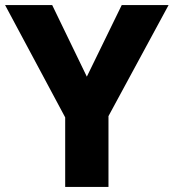

<svg xmlns="http://www.w3.org/2000/svg" viewBox="-20 -734 682 754"><path d="M321 -433 458 -714H642L406 -278V0H236V-273L0 -714H185Z"/></svg>

Font: Noto Sans Thai ExtraBold
Style: Regular
Weight: 800
Version: Version 2.001